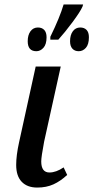

<svg xmlns="http://www.w3.org/2000/svg" viewBox="-20 -836 421 866"><path d="M53 -92Q53 -135 66 -194L141 -536H254L179 -197Q166 -128 166 -108Q166 -58 203 -58Q233 -58 267 -81L283 -47Q253 -19 221 -4.5Q189 10 148 10Q103 10 78 -16Q53 -42 53 -92ZM207 -670Q250 -758 267 -816H355L352 -806Q342 -783 307 -736Q272 -689 243 -657H207ZM105 -650Q105 -678 117.5 -695Q130 -712 151 -712Q169 -712 179.5 -701Q190 -690 190 -668Q190 -636 176 -620.5Q162 -605 144 -605Q105 -605 105 -650ZM296 -650Q296 -678 308.5 -695Q321 -712 342 -712Q360 -712 370.5 -701Q381 -690 381 -668Q381 -636 367.5 -620.5Q354 -605 335 -605Q317 -605 306.5 -616.5Q296 -628 296 -650Z"/></svg>

Font: Noto Serif CondSemiBold
Style: Italic
Weight: 600
Width: 3
Italic angle: -12°
Designer: Monotype Design Team
Foundry: Monotype Imaging Inc.
Version: Version 1.001